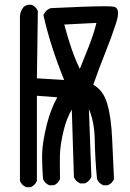

<svg xmlns="http://www.w3.org/2000/svg" viewBox="-20 -773 540 795"><path d="M62.5 -23.9V-702.1Q62.5 -726.6 78.6 -745.1Q88.9 -753.4 103.5 -753.4Q109.9 -753.4 112.3 -752.4Q128.9 -745.1 136.2 -728.5L136.7 -727.1L132.8 -448.7L245.6 -441.9Q188.5 -582.5 159.7 -710.9L161.1 -713.4Q169.9 -731.9 188.5 -738.8L189.9 -739.3Q349.1 -747.1 412.1 -747.1Q443.4 -747.1 451.7 -745.1Q468.8 -741.2 468.8 -718.3Q468.8 -702.1 459.5 -673.8Q441.9 -619.6 415.3 -553.2Q388.7 -486.8 366.2 -421.9Q407.2 -399.9 423.8 -344.2Q440.4 -288.6 444.3 -198.2Q448.2 -108.9 452.1 -31.7Q447.8 -22 441.9 -16.1Q436 -10.3 426.3 -5.9H407.7Q389.6 -13.7 382.3 -30.3L381.8 -31.2Q374 -107.9 372.1 -199.7Q370.6 -268.1 348.1 -321.8L358.4 -41.5Q350.6 -21.5 332 -14.2L330.6 -13.7H312Q302.2 -18.1 296.4 -23.9Q290.5 -29.8 286.1 -39.1L277.3 -319.3Q255.9 -283.2 244.1 -234.9Q228.5 -171.9 228 -127Q227.5 -81.1 228.5 -31.7Q220.7 -13.7 204.1 -6.3L202.6 -5.9H184.1Q174.3 -10.3 168.5 -16.1Q162.6 -22 158.2 -31.2Q154.3 -82.5 154.3 -120.1Q154.3 -131.3 154.8 -141.6Q156.2 -185.5 173.8 -257.3Q189.9 -321.8 217.3 -370.1L132.8 -376.5V-23.9Q128.4 -14.2 122.6 -8.3Q116.2 -2 106.9 2H88.4Q78.6 -2.4 72.8 -8.3Q66.9 -14.2 62.5 -23.9ZM246.1 -671.4Q260.7 -616.2 276.4 -571Q292 -525.9 310.5 -487.8Q329.1 -534.2 343 -568.8Q356.9 -603.5 365 -628.2Q373 -652.8 379.4 -678.2Z"/></svg>

Font: Bakudai
Style: Bold
Weight: 700
Version: Version 1.48